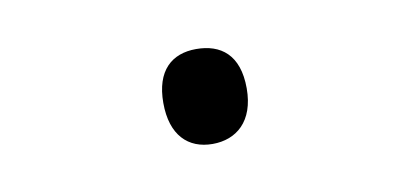

<svg xmlns="http://www.w3.org/2000/svg" viewBox="-31 -186 562 263"><g transform="rotate(-10 250.0 -54.0)"><path d="M249 12C282 12 308 -9 308 -55C308 -102 283 -120 249 -120C215 -120 192 -100 192 -55C192 -10 215 12 249 12Z"/></g></svg>

Font: Noto Sans Mono ExtraCondensed
Style: Regular
Weight: 400
Width: 2
Designer: Monotype Design Team
Foundry: Monotype Imaging Inc.
Version: Version 2.014